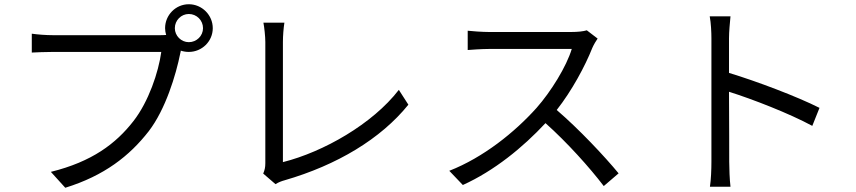

<svg xmlns="http://www.w3.org/2000/svg" viewBox="-20 -851 4040 906"><path d="M805 -718C805 -755 835 -785 871 -785C908 -785 938 -755 938 -718C938 -682 908 -652 871 -652C835 -652 805 -682 805 -718ZM759 -718C759 -707 761 -696 764 -686C752 -685 741 -685 732 -685H230C197 -685 158 -688 130 -692V-603C156 -604 190 -606 230 -606H741C728 -510 681 -371 610 -280C527 -173 414 -88 220 -40L288 35C472 -22 591 -115 682 -232C761 -335 810 -496 831 -601C832 -605 833 -609 833 -612C845 -608 858 -606 871 -606C933 -606 984 -656 984 -718C984 -780 933 -831 871 -831C809 -831 759 -780 759 -718Z M1222 -32 1280 18C1296 8 1311 3 1322 0C1571 -72 1777 -196 1907 -357L1862 -427C1738 -266 1506 -134 1315 -86V-653C1315 -682 1318 -719 1322 -744H1223C1227 -724 1232 -679 1232 -653V-81C1232 -61 1229 -48 1222 -32Z M2800 -669 2749 -708C2733 -703 2707 -700 2674 -700H2288C2258 -700 2201 -704 2187 -706V-615C2198 -616 2253 -620 2288 -620H2678C2653 -537 2580 -419 2512 -342C2409 -227 2261 -108 2100 -45L2164 22C2312 -45 2447 -155 2554 -270C2656 -179 2762 -61 2829 27L2899 -33C2834 -112 2712 -242 2607 -332C2678 -422 2741 -539 2775 -625C2781 -639 2794 -661 2800 -669Z M3337 -88C3337 -51 3335 -2 3330 30H3427C3423 -3 3421 -57 3421 -88C3421 -117 3421 -268 3420 -418C3531 -383 3704 -316 3813 -257L3847 -342C3742 -395 3552 -467 3420 -507C3420 -570 3420 -628 3420 -670C3420 -700 3424 -743 3427 -774H3329C3335 -743 3337 -698 3337 -670Z"/></svg>

Font: Source Han Sans TC
Style: Regular
Weight: 400
Designer: Ryoko NISHIZUKA 西塚涼子 (kana, bopomofo & ideographs); Paul D. Hunt (Latin, Greek & Cyrillic); Sandoll Communications 산돌커뮤니
Foundry: Adobe
Version: Version 2.002;hotconv 1.0.116;makeotfexe 2.5.65601